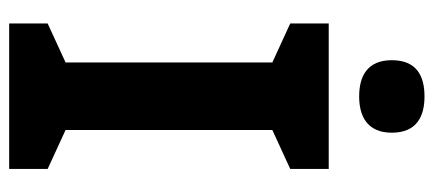

<svg xmlns="http://www.w3.org/2000/svg" viewBox="-290 -730 968 429"><g transform="rotate(90 194.5 -515.0)"><path d="M195 -979C150 -979 114 -962 114 -906C114 -851 150 -833 195 -833C239 -833 276 -851 276 -906C276 -962 239 -979 195 -979ZM357 -51V-137L270 -177V-639L357 -679V-765H32V-679L119 -639V-177L32 -137V-51Z"/></g></svg>

Font: Noto Sans Tamil UI
Style: Bold
Weight: 700
Designer: Jelle Bosma - Monotype Design Team
Foundry: Monotype Imaging Inc.
Version: Version 2.004